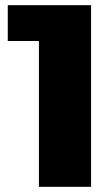

<svg xmlns="http://www.w3.org/2000/svg" viewBox="-20 -720 431 740"><path d="M10 -562V-700H331V0H130V-562Z"/></svg>

Font: Fivo Sans Black
Style: Regular
Weight: 900
Designer: Alexander Slobzheninov
Foundry: Alexander Slobzheninov
Version: 1.0